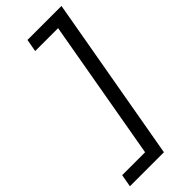

<svg xmlns="http://www.w3.org/2000/svg" viewBox="-303 -766 966 966"><g transform="rotate(-45 179.5 -283.5)"><path d="M-21 159H221L377 -726H135L123 -659H286L154 92H-9Z"/></g></svg>

Font: Geom Light
Style: Italic
Weight: 300
Italic angle: -10°
Version: Version 1.102